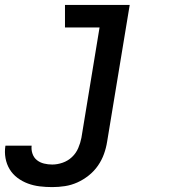

<svg xmlns="http://www.w3.org/2000/svg" viewBox="-81 -550 701 783"><path d="M132 213Q106 213 81 210Q56 207 33 198.5Q10 190 -9.5 175.5Q-29 161 -41.5 140.5Q-54 120 -58.5 95Q-63 70 -59 45Q-59 45 -59 44.5Q-59 44 -58 44H48Q48 44 48 44Q48 44 48 44Q46 61 51.5 77Q57 93 69.5 103Q82 113 98.5 117Q115 121 132 121Q153 121 174.5 113.5Q196 106 212.5 90.5Q229 75 238 54Q247 33 251 12L325 -438H184V-530H448L356 27Q352 53 343 78Q334 103 318.5 125.5Q303 148 281 165.5Q259 183 234.5 194Q210 205 184 209Q158 213 132 213Z"/></svg>

Font: Iosevka Curly Slab SmBdExObl
Style: Regular
Weight: 600
Width: 7
Italic angle: -9°
Monospace: yes
Designer: Belleve Invis
Foundry: Belleve Invis
Version: Version 11.1.0; ttfautohint (v1.8.3)